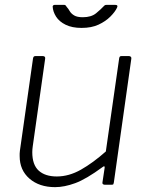

<svg xmlns="http://www.w3.org/2000/svg" viewBox="-20 -761 613 791"><path d="M207 10Q142 10 101.5 -25Q61 -60 61 -118Q61 -123 61 -128.5Q61 -134 62 -140L116 -520Q117 -526 119.5 -528Q122 -530 126 -530H156Q162 -530 164.5 -527Q167 -524 166 -519L115 -159Q114 -152 113.5 -146Q113 -140 113 -134Q113 -82 139.5 -58Q166 -34 214 -34Q264 -34 313.5 -62Q363 -90 416 -137L471 -521Q472 -527 474.5 -528.5Q477 -530 481 -530H511Q516 -530 519 -527Q522 -524 521 -519L449 -9Q448 -4 447 -2Q446 0 440 0H411Q407 0 404 -2.5Q401 -5 402 -9L411 -69Q412 -74 410 -75.5Q408 -77 403 -73Q335 -23 290 -6.5Q245 10 207 10ZM454 -741Q461 -741 463 -738Q465 -735 462 -729Q454 -712 434.5 -692.5Q415 -673 386 -659.5Q357 -646 316 -646Q277 -646 250.5 -659Q224 -672 211 -692.5Q198 -713 197 -734Q197 -736 199 -738.5Q201 -741 206 -741H244Q249 -741 250.5 -738.5Q252 -736 256 -731Q261 -726 267 -715.5Q273 -705 285.5 -697.5Q298 -690 321 -690Q356 -690 376 -706.5Q396 -723 409 -737Q412 -740 414.5 -740.5Q417 -741 420 -741Z"/></svg>

Font: Libre Franklin ExtraLight
Style: Italic
Weight: 250
Italic angle: -8°
Designer: Pablo Impallari, Rodrigo Fuenzalida, Nhung Nguyen
Foundry: Impallari Type
Version: Version 3.000